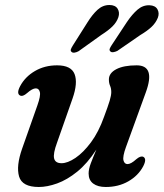

<svg xmlns="http://www.w3.org/2000/svg" viewBox="-20 -735 656 767"><path d="M552.5 -108.5Q567.5 -100.5 552 -70.5Q532 -33 492.5 -10.5Q453 12 402.5 12Q370.5 12 352.2 -1.8Q334 -15.5 334 -42Q334 -59.5 342.8 -82.8Q351.5 -106 365 -137.5Q329 -82 288.5 -49.2Q248 -16.5 208.2 -2.2Q168.5 12 135 12Q68.5 12 56.2 -30Q44 -72 68.5 -141.5L129.5 -314.5Q143 -352.5 139.2 -367.2Q135.5 -382 123 -382Q109.5 -382 88 -363Q71 -348 60 -353.5Q45 -361.5 60.5 -391Q80.5 -428.5 119.5 -451.2Q158.5 -474 208 -474Q264.5 -474 278 -438.8Q291.5 -403.5 270 -342L208 -165.5Q191.5 -121 196.2 -102Q201 -83 226 -83Q250 -83 281.5 -104.2Q313 -125.5 343.5 -166.5Q374 -207.5 395.5 -268Q411.5 -310.5 418 -332.2Q424.5 -354 424.5 -367Q424.5 -381.5 419.8 -392.2Q415 -403 415 -417.5Q415 -443 444.5 -458.5Q474 -474 526 -474Q602 -474 562.5 -366L483 -147Q469.5 -109.5 473.2 -94.5Q477 -79.5 489.5 -79.5Q503 -79.5 524.5 -99Q541.5 -113.5 552.5 -108.5ZM329 -645Q348.5 -676.5 369.5 -695.8Q390.5 -715 417 -715Q440.5 -715 449.8 -700.2Q459 -685.5 453 -666.5Q446 -646 429.2 -629.5Q412.5 -613 385.5 -596L294 -530.5Q286 -526 278 -524.8Q270 -523.5 265.5 -528Q261 -532 263.2 -538.2Q265.5 -544.5 270.5 -552.5ZM487 -647Q508 -678 529.5 -696.5Q551 -715 577.5 -714Q600.5 -713 609 -697.8Q617.5 -682.5 610.5 -664Q602 -643 584.8 -627Q567.5 -611 540.5 -595L448.5 -531.5Q440 -527.5 432.2 -526.5Q424.5 -525.5 420.5 -530Q416 -534.5 418.5 -540.8Q421 -547 426 -554.5Z"/></svg>

Font: Fraunces 9pt SemiBold
Style: Italic
Weight: 600
Italic angle: -16°
Version: Version 1.000;[b76b70a41]